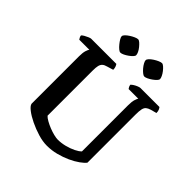

<svg xmlns="http://www.w3.org/2000/svg" viewBox="-238 -1091 1263 1263"><g transform="rotate(45 393.0 -460.0)"><path d="M396 0Q357 0 312.5 -13.5Q268 -27 227.5 -46.5Q187 -66 160 -87Q133 -108 130 -124V-566Q130 -600 136.5 -620Q143 -640 148 -644H54Q51 -649 47 -655.5Q43 -662 42 -672Q48 -679 60.5 -686Q73 -693 86 -698.5Q99 -704 105 -704H339Q343 -699 347.5 -688Q352 -677 352 -662L309 -649Q289 -644 278.5 -634.5Q268 -625 264 -608.5Q260 -592 260 -563V-143Q270 -132 290.5 -120.5Q311 -109 335 -99.5Q359 -90 381.5 -84.5Q404 -79 418 -79Q451 -79 484.5 -87.5Q518 -96 545.5 -109.5Q573 -123 586 -137V-566Q586 -601 592.5 -620.5Q599 -640 603 -644H513Q509 -649 505.5 -656Q502 -663 501 -672Q507 -679 519 -686.5Q531 -694 544 -699Q557 -704 563 -704H740Q745 -698 749.5 -688Q754 -678 754 -662L713 -651Q693 -645 682.5 -636Q672 -627 668 -609Q664 -591 664 -557V-110Q653 -95 626 -75.5Q599 -56 562 -39Q525 -22 482.5 -11Q440 0 396 0ZM527 -775Q520 -775 508 -784.5Q496 -794 484.5 -807.5Q473 -821 465.5 -835Q458 -849 458 -857Q458 -866 468 -876.5Q478 -887 493.5 -897Q509 -907 524 -913.5Q539 -920 548 -920Q556 -920 567 -910.5Q578 -901 589 -887Q600 -873 606.5 -859Q613 -845 613 -837Q613 -829 603.5 -819Q594 -809 580 -799Q566 -789 551.5 -782Q537 -775 527 -775ZM305 -775Q297 -775 285.5 -784.5Q274 -794 262.5 -808Q251 -822 243 -835.5Q235 -849 235 -857Q235 -866 245.5 -876.5Q256 -887 271.5 -897Q287 -907 302 -913.5Q317 -920 326 -920Q334 -920 344.5 -911Q355 -902 366.5 -888Q378 -874 384.5 -860Q391 -846 391 -837Q391 -829 381.5 -819Q372 -809 358 -799Q344 -789 329.5 -782Q315 -775 305 -775Z"/></g></svg>

Font: Texturina 12pt SemiBold
Style: Regular
Weight: 600
Designer: Guillermo Torres Carreño
Foundry: Omnibus-Type
Version: Version 1.002